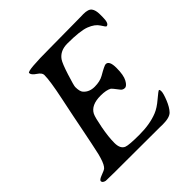

<svg xmlns="http://www.w3.org/2000/svg" viewBox="-179 -828 974 974"><g transform="rotate(-45 308.5 -340.5)"><path d="M615.7 -619.6V-600.1Q615.7 -553.2 596.2 -553.2Q592.8 -553.2 577.4 -577.9Q562 -602.5 523.7 -617.4Q485.4 -632.3 394 -632.3Q342.3 -632.3 316.9 -596.7Q304.7 -579.1 285.4 -518.6Q266.1 -458 266.1 -447.8Q266.1 -416 276.9 -403.8Q298.8 -378.9 337.2 -378.9Q375.5 -378.9 400.9 -393.6Q447.8 -420.9 457.5 -420.9Q482.9 -420.9 482.9 -368.7Q482.9 -316.4 469 -291.3Q455.1 -266.1 440.9 -266.1Q426.8 -266.1 418.5 -276.9Q391.1 -312.5 388.2 -314Q367.2 -326.2 326.2 -326.2Q257.8 -326.2 236.8 -284.7Q228.5 -267.6 217.3 -208.5Q206.1 -149.4 206.1 -106.7Q206.1 -64 232.4 -53.7Q251 -46.4 325.9 -46.4Q400.9 -46.4 455.6 -68.4Q483.9 -79.6 517.3 -108.2Q550.8 -136.7 555.4 -136.7Q560.1 -136.7 560.1 -122.6Q560.1 -108.4 545.7 -72.5Q531.2 -36.6 513.4 -18.1Q495.6 0.5 446.3 0.5L425.3 0L250.5 -0.5Q45.9 -0.5 39.1 -2Q20 -6.3 20 -18.6Q20 -27.3 45.9 -37.1Q71.8 -46.9 76.2 -50.8Q90.8 -63 102.5 -102.1L108.4 -123Q111.8 -135.7 122.1 -186.5L139.2 -271Q153.8 -346.7 176.3 -453.4Q198.7 -560.1 198.7 -602.1Q198.7 -617.7 174.8 -633.3Q150.9 -648.9 150.9 -663.6Q150.9 -678.2 317.4 -678.2L492.2 -679.7L535.6 -680.2L556.6 -680.7Q592.8 -680.7 604.2 -665.3Q615.7 -649.9 615.7 -619.6Z"/></g></svg>

Font: Averia Serif Libre Light
Style: Italic
Weight: 300
Italic angle: -8.5°
Version: Version 1.002